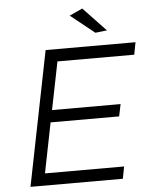

<svg xmlns="http://www.w3.org/2000/svg" viewBox="-60 -947 785 996"><g transform="rotate(-5 333.0 -449.0)"><path d="M654 -636H254L204 -387H561L548 -324H191L139 -63H551L539 0H58L198 -700H666ZM406 -898 524 -774 463 -767 338 -867Z"/></g></svg>

Font: Gontserrat Light
Style: Italic
Weight: 300
Italic angle: -11.3°
Designer: Julieta Ulanovsky
Foundry: Julieta Ulanovsky
Version: Version 6.001